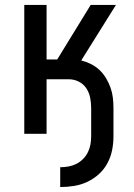

<svg xmlns="http://www.w3.org/2000/svg" viewBox="-20 -540 540 775"><path d="M223 215V135Q240 135 256.5 132Q273 129 288 121.5Q303 114 315 102Q327 90 334.5 75Q342 60 345 43.5Q348 27 348 10V-104Q348 -124 344 -145Q340 -166 328.5 -183.5Q317 -201 298 -210.5Q279 -220 258 -220H168V0H78V-520H168V-300H211L346 -520H448L308 -296Q328 -291 347 -281.5Q366 -272 381.5 -257.5Q397 -243 408 -224.5Q419 -206 426 -186.5Q433 -167 435.5 -146Q438 -125 438 -104V10Q438 38 432.5 66Q427 94 413.5 119Q400 144 379 163Q358 182 332.5 194Q307 206 279 210.5Q251 215 223 215Z"/></svg>

Font: Iosevka Curly Medium
Style: Regular
Weight: 500
Monospace: yes
Designer: Belleve Invis
Foundry: Belleve Invis
Version: Version 22.1.2; ttfautohint (v1.8.4)